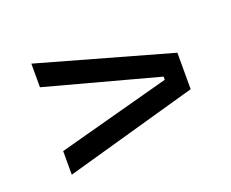

<svg xmlns="http://www.w3.org/2000/svg" viewBox="-67 -581 650 541"><g transform="rotate(-20 258.0 -310.5)"><path d="M404.5 -315.3 66.8 -406.3V-477.1L464 -365.3V-255.9L66.8 -144.1V-214.9L404.5 -305.9Z"/></g></svg>

Font: Anek Tamil Medium
Style: Regular
Weight: 500
Designer: Aadarsh Rajan (Tamil), Yesha Goshar (Latin)
Foundry: Ek Type
Version: Version 1.003